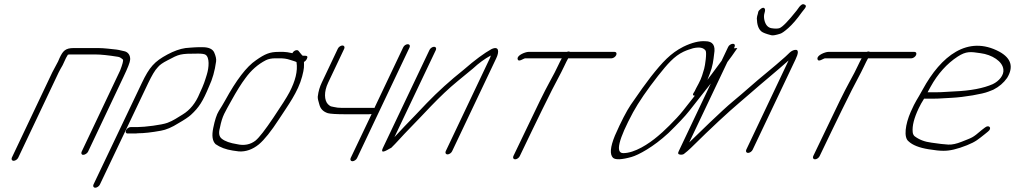

<svg xmlns="http://www.w3.org/2000/svg" viewBox="-20 -708 4753 899"><path d="M65.5 30 254.7 -369C260.1 -380 266.6 -391 273.4 -403L289.2 -437C291.8 -442 295.3 -447 297.9 -452C301.2 -453 306.2 -453 311.2 -453H427.2C453.2 -453 489 -449 532.8 -442C540.4 -441 547.9 -436 555.6 -429C558.1 -424 553.7 -407 542.5 -378L362.4 2C358.8 10 361.6 17 369.6 17C377.6 17 388.8 10 392.4 2L557.7 -347C578.3 -390 588.8 -417 589.3 -428C591.3 -447 580.7 -464 563 -468L545.2 -472C540.6 -473 534.2 -475 524.5 -476C503.1 -478 467.7 -483 440.7 -483H324.7C285.7 -483 274.3 -469 259.2 -437L251.8 -420L224.7 -369L35.5 30C32 38 35.8 45 43.8 45C51.8 45 62 38 65.5 30Z M447.7 156 673.9 -319C690.9 -354 704.8 -379 719.6 -394C727.7 -404 741.9 -414 763.4 -425C819.9 -455 822.5 -457 908.5 -457C925.5 -457 936.9 -455 941.9 -452C962.1 -440 958.9 -392 948.2 -358C938.7 -328 935.6 -315 914.4 -270C896.5 -226 870 -193 835.4 -172C810.6 -157 791.2 -143 764.1 -133C737.9 -123 656.7 -113 623.7 -113H591.7C583.7 -113 573.5 -106 570 -98C566.5 -90 569.2 -83 577.2 -83H609.2C614.2 -83 620.2 -83 625.6 -84C653.6 -84 689.8 -88 733.4 -96C757.6 -100 785.4 -112 815.4 -131C843.5 -147 862.6 -160 873.8 -170C911.8 -205 929.7 -233 959.1 -304C974.6 -337 985.9 -376 991.8 -420C993.6 -432 990 -446 983.1 -462C976.1 -478 958 -487 929 -487H909C900 -487 887.7 -486 872.3 -485L848.7 -483C821.5 -479 794.3 -469 764.2 -453C702.8 -420 679.6 -394 643.9 -319L417.7 156C414.1 164 417.9 171 425.9 171C433.9 171 444.1 164 447.7 156Z M1368.5 -416C1374.6 -375 1363 -329 1335.3 -276C1322.7 -252 1297 -212 1259.3 -156C1221.6 -100 1194.6 -65 1176.8 -50C1152.8 -31 1122.9 -25 1089.4 -33C1058 -38 1033.5 -46 1017.7 -59C1005.8 -69 1002.9 -85 1009.5 -109C1021.1 -168 1033.5 -182 1062.3 -235C1088.2 -282 1110.2 -317 1129.1 -342C1155.8 -379 1187.7 -407 1224.7 -426C1236.6 -432 1251.5 -435 1269.5 -435H1290.5C1307.5 -435 1322.9 -433 1337.3 -428C1348.1 -424 1370.5 -419 1368.5 -416ZM1284 -465C1244 -465 1221.2 -456 1178.7 -426C1134.2 -396 1086.3 -333 1034.3 -238C1024.9 -221 1014.5 -204 1004.4 -188C994.4 -172 985.8 -145 978.5 -109C971.1 -73 974.2 -48 989.4 -33C1010.7 -18 1037.5 -8 1069.9 -3L1098.7 1C1131.1 3 1162.5 -8 1192.1 -32C1218.1 -54 1249.4 -93 1286.4 -150C1327.3 -213 1375.6 -277 1394.7 -350C1405 -389 1403.5 -397 1403.2 -418C1409.1 -421 1413.7 -426 1416.6 -432C1421.8 -442 1419.3 -447 1409.3 -447H1397.3C1395.6 -448 1391.2 -453 1384.8 -461L1377.6 -470C1371.8 -477 1355.2 -472 1349.1 -459C1331.4 -463 1317 -465 1308 -465Z M1867.7 -486 1732.9 -202C1731.2 -203 1729.2 -203 1728.2 -203H1578.2C1567.2 -203 1555.5 -204 1543.4 -207L1529.4 -210C1526.7 -211 1521.7 -214 1515.6 -220C1498.3 -238 1495.9 -278 1516.5 -321L1591.8 -480C1595.3 -488 1591.5 -495 1583.5 -495C1575.5 -495 1565.3 -488 1561.8 -480L1486.5 -321C1477.5 -302 1470.8 -281 1467.9 -256C1467.1 -247 1470.3 -235 1475.2 -219C1480.6 -198 1493.5 -185 1515.3 -178C1526.3 -175 1554.7 -173 1599.7 -173H1678.7C1703.7 -173 1717.7 -173 1720 -174L1621.9 32C1618.4 40 1622.1 47 1630.1 47C1638.1 47 1648.4 40 1651.9 32L1897.7 -486C1901.5 -495 1897.4 -501 1889.4 -501C1881.4 -501 1871.5 -495 1867.7 -486Z M1990.9 -474 1772.7 -15C1763.1 6 1772.8 7 1802.5 -11C1806.1 -13 1809.7 -15 1812.1 -16C1823.5 -27 1835.6 -40 1849.4 -55C1880.1 -89 1913.6 -122 1946.6 -157L1999 -212C2040.6 -255 2081 -294 2122.7 -328C2164.5 -362 2187.5 -381 2194.4 -387C2221.3 -412 2248.6 -432 2277.6 -448C2277.7 -445 2276.1 -440 2273.5 -435L2067 0C2063.5 8 2067.3 15 2075.3 15C2083.3 15 2093.5 8 2097 0L2303.5 -435C2318 -465 2317.5 -495 2281.1 -478C2248.4 -460 2204.3 -428 2150.5 -381C2087.7 -331 2030.2 -279 1978.1 -225L1925.8 -170C1888.4 -131 1854.7 -97 1826.9 -66L2020.9 -474C2024.4 -482 2020.6 -489 2012.6 -489C2004.6 -489 1994.4 -482 1990.9 -474Z M2413.7 23 2469.4 -93C2501.9 -161 2534.8 -227 2564.7 -287C2586.3 -330 2603.5 -359 2621.8 -398C2628.9 -414 2635.7 -426 2640.5 -435H2843.5C2851.5 -435 2861.8 -442 2865.3 -450C2868.8 -458 2866 -465 2858 -465H2649C2647.3 -466 2645.7 -467 2642.7 -467C2639.7 -467 2637.3 -466 2634 -465H2454C2441 -465 2400.3 -450 2403.6 -432C2406.9 -414 2431.5 -435 2439.5 -435H2610.5C2605.7 -426 2598.9 -414 2592.2 -399C2585.4 -384 2572.2 -358 2551.2 -320C2530.2 -282 2493.4 -207 2439.4 -93L2383.7 23C2380.2 31 2384 38 2392 38C2400 38 2410.2 31 2413.7 23Z M3400.2 -481C3375 -446 3346.1 -405 3311.7 -360C3303.7 -349 3296 -340 3292.2 -334C3294.4 -339 3297.7 -349 3303.5 -363C3317 -397 3320.4 -426 3323.7 -455C3331 -495 3317.7 -515 3282.7 -515C3254.9 -517 3219.9 -509 3179.2 -489C3120.3 -459 3082.3 -418 3027.1 -348C3006 -321 2974.2 -277 2933.2 -217C2913.9 -188 2888.5 -140 2859.2 -73C2837 -19 2834.5 15 2850.4 31C2862.1 41 2890.7 40 2936.9 27C2954.1 22 2978 11 3009.1 -8C3040.1 -27 3073.9 -52 3109.8 -85C3153.9 -128 3187.1 -163 3207.5 -189L3289.3 -293C3358.3 -380 3405.5 -442 3428.6 -477C3429.9 -479 3431.2 -481 3432.4 -483ZM3233.4 -260 3177.5 -189C3146.2 -149 3078.1 -84 3060.9 -71C3017.5 -34 2951.3 9 2898.3 9C2860.3 9 2875.8 -55 2944.1 -182C2970.4 -230 3009.5 -287 3061.2 -353C3105 -408 3136.4 -445 3180.7 -466C3200.4 -475 3207 -476 3224.8 -482C3255.2 -489 3273.7 -485 3283.8 -471C3290.2 -462 3281.6 -401 3277.1 -386C3271.7 -368 3265.3 -342 3250.8 -316C3241.1 -299 3236.1 -288 3232.7 -281L3226.4 -271C3222.9 -264 3224.4 -260 3233.4 -260Z M3710.4 -659C3670.6 -609 3643.7 -581 3629.1 -576C3622.5 -574 3609.2 -573 3592.1 -576C3575.1 -579 3564.2 -592 3559.1 -614C3556.2 -627 3556.7 -638 3559.9 -648C3563 -658 3563.3 -665 3559.5 -669C3552.4 -678 3533 -661 3530.5 -653L3528.3 -643C3526.1 -636 3523.9 -629 3523.7 -622C3524.5 -593 3530.9 -572 3546.1 -560C3552.5 -555 3567.6 -549 3591.7 -543C3599.1 -541 3614 -544 3632.9 -550C3640.5 -552 3653.4 -561 3671.4 -577C3689.5 -593 3711.4 -618 3734.8 -651L3748.2 -668C3756.4 -678 3754.6 -685 3743.5 -688C3737.2 -690 3730.6 -685 3722.7 -676ZM3389.3 -488 3158 0C3152.8 10 3155.3 15 3164.9 16C3174.6 17 3181.3 15 3185.8 10C3193.7 4 3203.3 -4 3214.7 -15C3313.7 -113 3389.9 -183 3441.8 -227C3462.1 -244 3478.9 -259 3495.3 -273C3543.9 -316 3616.6 -375 3672.4 -425L3474.2 -7C3470.7 1 3474.5 8 3482.5 8C3490.5 8 3500.7 1 3504.2 -7L3705 -430C3716.9 -455 3723.5 -479 3699.9 -474C3681.6 -470 3671.9 -455 3656.8 -442C3629.2 -418 3601.3 -393 3567.7 -366C3518.1 -326 3462.9 -275 3410.4 -232C3361.7 -192 3246 -79 3207 -41L3419.3 -488C3423.1 -497 3420 -503 3412 -503C3404 -503 3393.1 -497 3389.3 -488Z M3817.7 23 3873.4 -93C3905.9 -161 3938.8 -227 3968.7 -287C3990.3 -330 4007.5 -359 4025.8 -398C4032.9 -414 4039.7 -426 4044.5 -435H4247.5C4255.5 -435 4265.8 -442 4269.3 -450C4272.8 -458 4270 -465 4262 -465H4053C4051.3 -466 4049.7 -467 4046.7 -467C4043.7 -467 4041.3 -466 4038 -465H3858C3845 -465 3804.3 -450 3807.6 -432C3810.9 -414 3835.5 -435 3843.5 -435H4014.5C4009.7 -426 4002.9 -414 3996.2 -399C3989.4 -384 3976.2 -358 3955.2 -320C3934.2 -282 3897.4 -207 3843.4 -93L3787.7 23C3784.2 31 3788 38 3796 38C3804 38 3814.2 31 3817.7 23Z M4323.3 -276C4325.5 -280 4330.1 -288 4337.5 -302C4370.5 -362 4413.6 -410 4464.1 -443C4504.3 -469 4524.3 -466 4571.1 -459C4624.9 -452 4674.1 -421 4678.1 -383C4681.6 -356 4657.7 -328 4628.3 -314C4585.3 -295 4524.5 -283 4447.5 -280C4417.2 -279 4396.3 -276 4365.3 -276ZM4306.8 -246H4350.8C4382.8 -246 4404.7 -249 4436 -250C4495 -253 4581.7 -268 4608.2 -279L4631.1 -288C4658.5 -302 4679.2 -320 4695.5 -343C4726.6 -394 4715.5 -435 4659.3 -466C4511.3 -545 4386 -446 4300.4 -289C4271.6 -236 4268.6 -239 4244.2 -184C4218.8 -126 4210.2 -64 4234.5 -46C4252.2 -29 4284.1 -16 4328.8 -9C4358.3 -4 4380.6 -2 4395.6 -2C4425.3 -1 4463.2 -10 4507.9 -28C4550.2 -45 4560.7 -56 4592.6 -81L4606.1 -92C4627.1 -108 4610.8 -126 4592.1 -111L4577.6 -100C4531 -60 4533.6 -65 4481.9 -44C4459.1 -35 4438.5 -30 4419.8 -31C4401.1 -32 4375.1 -35 4341.6 -40C4309.9 -44 4283.1 -54 4261.4 -71C4257 -76 4253.9 -82 4253.5 -90C4250.6 -119 4260.3 -156 4281.2 -200C4288 -215 4296.7 -230 4306.8 -246Z"/></svg>

Font: MewTooHand
Style: UltIta
Weight: 400
Designer: Mew Too, Robert Jablonski
Version: Version 0.77